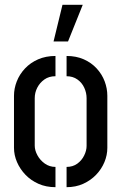

<svg xmlns="http://www.w3.org/2000/svg" viewBox="-20 -775 498 796"><path d="M202 -603 239 -755H323L262 -603ZM210 1Q171 1 139.5 -13Q108 -27 85.5 -50.5Q63 -74 50.5 -103Q38 -132 38 -162V-378Q38 -408 49.5 -437.5Q61 -467 83.5 -491Q106 -515 138 -529Q170 -543 210 -543V-459Q183 -459 164 -445.5Q145 -432 134.5 -411.5Q124 -391 124 -368V-171Q124 -152 135 -131.5Q146 -111 165.5 -97Q185 -83 210 -83ZM256 1V-83Q282 -83 300.5 -96.5Q319 -110 329 -130.5Q339 -151 339 -170V-368Q339 -390 329.5 -411Q320 -432 301 -445.5Q282 -459 256 -459V-543Q296 -543 327.5 -529Q359 -515 381 -491Q403 -467 414 -437.5Q425 -408 425 -378V-162Q425 -132 413 -103Q401 -74 378.5 -50.5Q356 -27 325 -13Q294 1 256 1Z"/></svg>

Font: Stick No Bills Medium
Style: Regular
Weight: 500
Version: Version 2.000